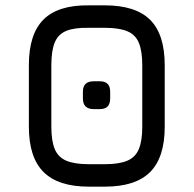

<svg xmlns="http://www.w3.org/2000/svg" viewBox="-20 -699 724 718"><path d="M312 -1Q197.5 -1 142.8 -55.8Q88 -110.5 88 -225V-456Q88 -571.5 142.8 -626Q197.5 -680.5 312 -679H372Q487 -679 541.5 -624.8Q596 -570.5 596 -455V-225Q596 -110.5 541.5 -55.8Q487 -1 372 -1ZM312 -85H372Q425.5 -85 456 -98Q486.5 -111 499.2 -141.5Q512 -172 512 -225V-455Q512 -508.5 499.2 -539Q486.5 -569.5 456 -582.2Q425.5 -595 372 -595H312Q259 -596 228.5 -583.8Q198 -571.5 185 -540.8Q172 -510 172 -456V-225Q172 -172 184.8 -141.5Q197.5 -111 228 -98Q258.5 -85 312 -85ZM330 -291Q290 -291 290 -331V-356Q290 -395 330 -395H354Q392 -395 392 -356V-331Q392 -291 354 -291Z"/></svg>

Font: Jura Light
Style: Bold
Weight: 700
Version: Version 5.104